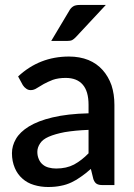

<svg xmlns="http://www.w3.org/2000/svg" viewBox="-20 -748 542 776"><path d="M337.9 -128.4V-223.1Q284.7 -221.2 241.2 -213.9Q202.6 -206.5 176.8 -195.3Q152.3 -184.6 142.1 -168.5Q130.9 -151.9 130.9 -134.3Q130.9 -117.7 137.2 -104Q142.6 -91.3 152.8 -83Q163.1 -74.2 176.8 -70.8Q190.9 -66.9 207 -66.9Q248.5 -66.9 279.3 -83Q310.5 -100.1 337.9 -128.4ZM72.3 -403.8 53.2 -439Q139.6 -519.5 258.8 -519.5Q302.2 -519.5 337.4 -505.4Q371.6 -491.2 395 -464.8Q418 -439 430.7 -403.3Q442.4 -367.2 442.4 -324.2V0H394.5Q378.9 0 371.1 -4.9Q362.8 -9.3 357.4 -23.9L347.2 -65.4Q326.7 -46.9 308.6 -34.7Q288.6 -20 269.5 -11.2Q248 -1 226.1 2.9Q203.6 7.8 174.3 7.8Q144.5 7.8 117.2 -0.5Q90.3 -8.3 70.3 -26.4Q50.8 -43.5 40 -68.8Q28.3 -96.2 28.3 -128.9Q28.3 -158.7 44.4 -186.5Q60.5 -214.4 96.7 -236.8Q134.3 -259.8 191.9 -273.4Q253.4 -288.1 337.9 -290V-324.2Q337.9 -378.9 314.5 -405.8Q291 -433.1 245.6 -433.1Q215.8 -433.1 193.4 -425.3Q174.8 -418 157.2 -408.7Q147.5 -403.3 129.4 -392.1Q117.2 -383.8 104 -383.8Q93.3 -383.8 85.4 -390.1Q78.1 -395 72.3 -403.8ZM303.2 -728H407.7L287.1 -598.6Q278.8 -589.8 271.5 -585.9Q264.2 -582.5 251 -582.5H187L259.3 -703.6Q265.6 -715.8 275.9 -722.2Q284.7 -728 303.2 -728Z"/></svg>

Font: Lato-SemiBold
Style: Regular
Weight: 500
Designer: Lukasz Dziedzic with Adam Twardoch and Botio Nikoltchev
Foundry: tyPoland Lukasz Dziedzic
Version: ""